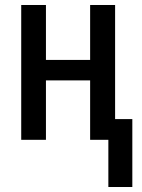

<svg xmlns="http://www.w3.org/2000/svg" viewBox="-20 -560 568 769"><path d="M414 189V0H341V-238H164V0H65V-540H164V-320H341V-540H441V-83H510V189Z"/></svg>

Font: Avrile Sans Condensed Medium
Style: Regular
Weight: 500
Width: 3
Designer: Monotype Design Team
Foundry: Monotype Imaging Inc.
Version: Version 2.001;September 10, 2019;FontCreator 11.5.0.2425 64-